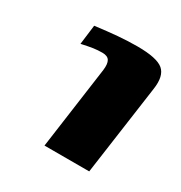

<svg xmlns="http://www.w3.org/2000/svg" viewBox="-83 -591 386 409"><g transform="rotate(30 110.0 -387.0)"><path d="M78 -246 106 -448Q108 -464 103.5 -471.5Q99 -479 86 -479Q75 -479 64.5 -477.5Q54 -476 36 -472L42 -520Q73 -524 97 -526Q121 -528 144 -528Q192 -528 208 -514.5Q224 -501 219 -467L188 -246Z"/></g></svg>

Font: Genos
Style: Bold Italic
Weight: 700
Italic angle: -8°
Version: Version 1.010